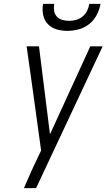

<svg xmlns="http://www.w3.org/2000/svg" viewBox="-20 -975 552 995"><path d="M104 0Q116 -29 129 -57.5Q142 -86 155 -115L193 -195L147 -529L118 -735H182L239 -279L448 -735H512L167 0ZM329 -815Q300 -815 273 -823Q246 -831 227.5 -850.5Q209 -870 203.5 -898Q198 -926 203 -955H261Q258 -937 260.5 -919.5Q263 -902 274 -889.5Q285 -877 302.5 -872Q320 -867 338 -867Q356 -867 374.5 -872Q393 -877 408 -889.5Q423 -902 431.5 -919.5Q440 -937 443 -955H501Q496 -926 481.5 -898Q467 -870 442.5 -850.5Q418 -831 388 -823Q358 -815 329 -815Z"/></svg>

Font: Iosevka Light
Style: Italic
Weight: 300
Italic angle: -9°
Monospace: yes
Designer: Belleve Invis
Foundry: Belleve Invis
Version: Version 32.5.0; ttfautohint (v1.8.4)